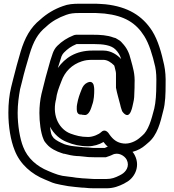

<svg xmlns="http://www.w3.org/2000/svg" viewBox="-20 -769 936 1033"><path d="M449 -324C434 -317 425 -303 420 -290C408 -260 401 -242 395 -209C393 -201 393 -194 393 -186V-181C393 -148 417 -153 417 -153C420 -152 424 -151 427 -151H430C460 -143 471 -190 476 -205C486 -231 487 -263 487 -288C487 -294 486 -301 485 -306C485 -308 480 -340 449 -324ZM452 192C448 192 441 191 436 191C428 191 420 190 411 189L390 187C362 182 338 181 316 177L292 171C282 167 273 165 264 161L240 151C178 126 128 82 105 22C87 -22 75 -95 75 -162C75 -208 81 -250 88 -289L99 -332C110 -380 125 -429 139 -477C160 -546 183 -589 228 -625L230 -627C259 -654 294 -674 336 -689C358 -697 377 -699 408 -699H483C492 -699 502 -699 513 -698L543 -696C651 -684 712 -645 756 -575C782 -534 801 -472 815 -410C821 -382 822 -351 821 -316C821 -266 818 -218 810 -185C794 -123 778 -65 744 -38L730 -26C710 -9 676 7 644 3C609 -1 588 -19 570 -44C563 -56 545 -79 524 -58C512 -46 480 -32 454 -32C414 -32 388 -40 360 -50C303 -71 260 -139 280 -229C280 -230 281 -230 281 -231C286 -271 295 -292 310 -331C329 -385 368 -422 420 -439C439 -445 452 -447 478 -447H536C558 -447 578 -433 593 -418C595 -416 595 -416 597 -408C599 -396 604 -385 604 -373V-301V-297C610 -264 620 -234 627 -205C629 -198 629 -194 631 -189L637 -171C637 -171 665 -125 684 -169C692 -187 694 -205 697 -216C702 -235 703 -257 703 -275C704 -290 704 -304 704 -317C707 -372 695 -406 684 -447C675 -486 661 -513 638 -537C630 -547 625 -550 617 -555L607 -561C605 -562 603 -564 602 -564L591 -567C558 -580 517 -582 483 -582H389C384 -582 379 -580 376 -579C341 -565 313 -547 288 -522C277 -511 269 -497 264 -483L251 -444C233 -383 218 -325 203 -263C196 -232 192 -197 192 -161C192 -113 199 -54 214 -20C216 -15 219 -8 222 -5L232 7C251 30 285 46 310 54L322 58H325L342 62C364 68 389 71 406 71C408 71 416 72 426 73C450 76 460 77 487 77H550C554 75 568 71 570 70L582 65C583 65 584 64 584 64C616 47 651 69 662 91C679 126 657 156 634 169L623 175C599 187 581 194 553 194H485C470 194 462 192 452 192ZM654 -319V-318ZM291 -403C294 -412 296 -419 299 -428L311 -466C315 -475 319 -481 324 -486C344 -506 361 -519 392 -532H483C536 -532 578 -526 601 -503C615 -489 625 -474 632 -451C613 -472 579 -497 536 -497H478C388 -497 330 -458 291 -403ZM693 48C721 41 745 27 762 12L776 0C827 -41 843 -111 858 -172C870 -214 871 -267 871 -316C872 -353 870 -387 863 -420C849 -484 831 -551 799 -602C746 -685 667 -733 547 -746L517 -748C504 -749 493 -749 483 -749H408C375 -749 346 -747 318 -736C272 -720 231 -695 197 -664C143 -621 113 -564 91 -491C77 -443 63 -393 51 -344L40 -300C30 -259 25 -213 25 -162C25 -89 37 -14 59 40C88 115 150 168 222 197L246 207C257 212 267 216 279 219L306 225C334 231 361 235 385 237L406 239C415 240 424 241 435 241C452 243 464 244 485 244H553C592 244 621 232 647 219L657 213C700 192 737 131 706 68C703 61 698 54 693 48ZM444 24C438 24 433 23 427 23C425 23 418 21 408 21C390 19 365 17 353 14L337 10L327 7C305 -2 282 -13 269 -26C254 -44 254 -53 249 -87C270 -48 302 -19 342 -4C373 9 410 18 454 18C484 18 513 9 537 -5C543 3 551 13 560 20L550 24L544 27H487C470 27 463 24 444 24Z"/></svg>

Font: Blanket
Style: BlkOutline
Weight: 900
Foundry: Cannot Into Space Fonts
Version: Version 0.9